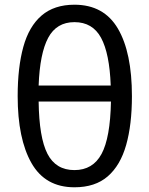

<svg xmlns="http://www.w3.org/2000/svg" viewBox="-20 -785 634 815"><path d="M296 10Q172 10 113.5 -93Q55 -196 55 -377Q55 -499 79 -586Q103 -673 156.5 -719Q210 -765 296 -765Q421 -765 480.5 -663.5Q540 -562 540 -377Q540 -256 515.5 -169.5Q491 -83 437.5 -36.5Q384 10 296 10ZM144 -422H450Q445 -558 409 -624.5Q373 -691 296 -691Q220 -691 184.5 -624.5Q149 -558 144 -422ZM296 -63Q374 -63 411 -131.5Q448 -200 451 -354H144Q146 -201 181.5 -132Q217 -63 296 -63Z"/></svg>

Font: Go Noto Kurrent-Regular
Style: Regular
Weight: 400
Designer: Monotype Design Team
Foundry: Monotype Imaging Inc.
Version: Version 2.012; ttfautohint (v1.8.4.7-5d5b)